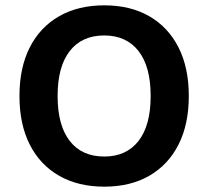

<svg xmlns="http://www.w3.org/2000/svg" viewBox="-20 -690 781 720"><path d="M371 -670Q469 -670 540 -629Q611 -588 649.5 -512Q688 -436 688 -330Q688 -224 649.5 -148Q611 -72 540 -31Q469 10 371 10Q273 10 201.5 -31Q130 -72 91.5 -148Q53 -224 53 -330Q53 -436 91.5 -512Q130 -588 201.5 -629Q273 -670 371 -670ZM371 -557Q287 -557 241.5 -498.5Q196 -440 196 -330Q196 -220 241.5 -161.5Q287 -103 371 -103Q454 -103 499.5 -161.5Q545 -220 545 -330Q545 -440 499.5 -498.5Q454 -557 371 -557Z"/></svg>

Font: Work Sans SemiBold
Style: Regular
Weight: 600
Designer: Wei Huang
Foundry: Wei Huang
Version: Version 2.010; ttfautohint (v1.8.3)